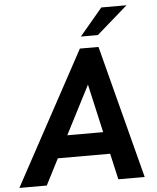

<svg xmlns="http://www.w3.org/2000/svg" viewBox="-88 -952 820 1002"><g transform="rotate(-5 322.5 -450.5)"><path d="M-27.5 0H116L186 -136.5H460L491 0H629L448 -697H350.5ZM245.5 -252 376 -506 433.5 -252ZM361 -759H450L612.5 -901H480.5Z"/></g></svg>

Font: HK Grotesk
Style: Bold Italic
Weight: 700
Italic angle: -16°
Designer: Alfredo Marco Pradil
Foundry: Hanken Design Co.
Version: Version 3.001;FEAKit 1.0